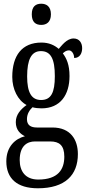

<svg xmlns="http://www.w3.org/2000/svg" viewBox="-20 -775 470 1033"><path d="M202 -641C230 -641 254 -656 254 -698C254 -740 230 -755 202 -755C172 -755 151 -740 151 -698C151 -656 172 -641 202 -641ZM184 238C330 238 399 167 399 54C399 -23 360 -89 262 -89H179C146 -89 125 -101 125 -134C125 -164 141 -185 155 -198C166 -194 190 -192 203 -192C305 -192 354 -265 354 -366C354 -427 338 -461 318 -488C328 -497 337 -504 351 -504C366 -504 379 -485 379 -463C409 -463 422 -488 422 -516C422 -544 407 -568 376 -568C338 -568 311 -528 296 -512C273 -532 243 -546 203 -546C98 -546 46 -476 46 -361C46 -295 76 -235 123 -210C91 -187 65 -158 65 -118C65 -75 90 -54 114 -42C62 -29 14 14 14 93C14 184 70 238 184 238ZM201 -237C149 -237 126 -278 126 -364C126 -455 149 -500 200 -500C254 -500 275 -457 275 -365C275 -277 255 -237 201 -237ZM186 191C116 191 86 146 86 86C86 8 128 -14 168 -14H250C299 -14 326 7 326 68C326 136 293 191 186 191Z"/></svg>

Font: Noto Serif Georgian ExtraCondensed
Style: Regular
Weight: 400
Width: 2
Designer: Monotype Design Team, Akaki Razmadze
Foundry: Google LLC
Version: Version 2.003